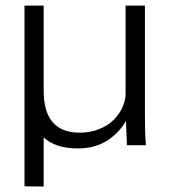

<svg xmlns="http://www.w3.org/2000/svg" viewBox="-20 -521 655 689"><path d="M136.7 148.4 67.9 147.5V-501H136.7V-195.3Q136.7 -44.9 266.1 -44.9Q304.7 -44.9 336.9 -58.1Q369.1 -71.3 388.7 -91.8Q409.2 -112.8 419.9 -137Q430.7 -161.1 430.7 -185.1V-501H500V-116.7Q500 -84.5 500.7 -55.4Q501.5 -26.4 503.4 0H435.5L432.1 -86.9Q405.8 -42 362.3 -15.1Q318.8 11.7 258.8 11.7Q179.7 11.7 136.7 -27.8Z"/></svg>

Font: Ride Light
Style: Regular
Weight: 300
Version: Version 3.000